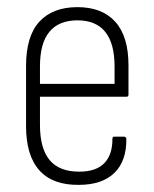

<svg xmlns="http://www.w3.org/2000/svg" viewBox="-20 -510 432 538"><path d="M201 8Q128 9 90.5 -32.5Q53 -74 53 -157V-325Q53 -409 90.5 -449.5Q128 -490 197 -490Q266 -490 303 -449Q340 -408 340 -327V-245Q340 -239 335 -239H92V-160Q92 -94 119 -61.5Q146 -29 202 -29Q249 -29 272 -52.5Q295 -76 295 -120Q295 -127 299 -127H328Q332 -127 334 -122Q335 -59 300.5 -25.5Q266 8 201 8ZM92 -275H301V-324Q301 -388 275 -420.5Q249 -453 197 -453Q145 -453 118.5 -421Q92 -389 92 -324Z"/></svg>

Font: Sofia Sans Condensed ExtraLight
Style: Regular
Weight: 250
Version: Version 4.100